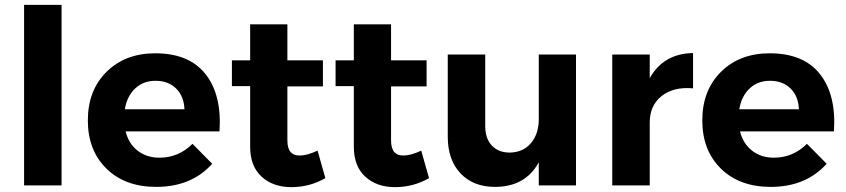

<svg xmlns="http://www.w3.org/2000/svg" viewBox="-20 -762 3475 789"><path d="M79 0V-742H233V0Z M341 -267Q341 -391 418 -467Q495 -543 618 -543Q757 -543 824.5 -457.5Q892 -372 882 -222H496Q509 -171 546 -142.5Q583 -114 635 -114Q714 -114 771 -171L852 -89Q767 6 622 6Q494 6 417.5 -69Q341 -144 341 -267ZM493 -313H738Q736 -366 704 -398Q672 -430 619 -430Q569 -430 535.5 -398.5Q502 -367 493 -313Z M933 -408V-514H1008V-662H1161V-514H1307V-407H1161V-185Q1161 -152 1174.5 -137Q1188 -122 1213 -123Q1242 -123 1285 -143L1317 -30Q1253 7 1177 7Q1102 7 1055 -36Q1008 -79 1008 -159V-408Z M1359 -408V-514H1434V-662H1587V-514H1733V-407H1587V-185Q1587 -152 1600.5 -137Q1614 -122 1639 -123Q1668 -123 1711 -143L1743 -30Q1679 7 1603 7Q1528 7 1481 -36Q1434 -79 1434 -159V-408Z M1820 -200V-538H1974V-244Q1974 -193 2001 -164Q2028 -135 2075 -135Q2130 -136 2162 -174Q2194 -212 2194 -272V-538H2347V0H2194V-95Q2139 6 2014 6Q1925 6 1872.5 -49.5Q1820 -105 1820 -200Z M2496 0V-538H2650V-441Q2707 -542 2828 -544V-399Q2747 -406 2698.5 -367Q2650 -328 2650 -259V0Z M2866 -267Q2866 -391 2943 -467Q3020 -543 3143 -543Q3282 -543 3349.5 -457.5Q3417 -372 3407 -222H3021Q3034 -171 3071 -142.5Q3108 -114 3160 -114Q3239 -114 3296 -171L3377 -89Q3292 6 3147 6Q3019 6 2942.5 -69Q2866 -144 2866 -267ZM3018 -313H3263Q3261 -366 3229 -398Q3197 -430 3144 -430Q3094 -430 3060.5 -398.5Q3027 -367 3018 -313Z"/></svg>

Font: Trueno
Style: SBd
Weight: 600
Designer: Julieta Ulanovsky
Foundry: Julieta Ulanovsky
Version: Version 3.001b